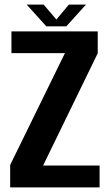

<svg xmlns="http://www.w3.org/2000/svg" viewBox="-20 -811 486 831"><path d="M24 0V-97L261 -581H29.5V-675H403V-580.5L166.5 -94.5H411V0ZM180.5 -697 95.5 -791H169L224 -726.5L278 -791H352L267 -697Z"/></svg>

Font: Anybody SemiBold
Style: Regular
Weight: 600
Designer: Tyler Finck
Foundry: Etcetera Type Company
Version: Version 1.010; ttfautohint (v1.8.3) -l 8 -r 50 -G 200 -x 14 